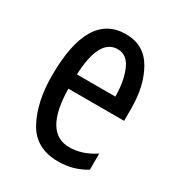

<svg xmlns="http://www.w3.org/2000/svg" viewBox="-139 -638 685 740"><g transform="rotate(30 203.5 -268.0)"><path d="M209 -546Q41 -546 41 -265Q41 -148 83.5 -69Q126 10 227 10Q294 10 349 -24V-96Q294 -59 236 -59Q124 -59 121 -253H369V-309Q369 -409 329.5 -477.5Q290 -546 209 -546ZM210 -480Q253 -480 273 -431.5Q293 -383 293 -317H122Q129 -480 210 -480Z"/></g></svg>

Font: Noto Sans Display Condensed
Style: Regular
Weight: 400
Width: 3
Designer: Monotype Design Team
Foundry: Monotype Imaging Inc.
Version: Version 1.900